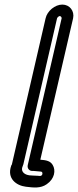

<svg xmlns="http://www.w3.org/2000/svg" viewBox="-20 -741 340 838"><path d="M120 25C85 25 72 7 77 -10C81 -20 81 -21 82 -24L229 -661C230 -665 237 -671 241 -671C245 -671 250 -665 249 -661L101 -20C98 -5 109 5 120 5H126L159 8C167 9 167 21 161 25C158 27 157 27 153 27L142 26H140C131 26 127 25 120 25ZM179 -661 32 -24C32 -22 29 -20 29 -18C9 38 51 69 93 74C126 78 157 82 184 63C219 39 224 2 210 -21C200 -38 183 -42 156 -44L299 -661C306 -693 284 -721 252 -721C220 -721 186 -693 179 -661Z"/></svg>

Font: Electronic
Style: OutlineIt
Weight: 700
Version: Version 1.011